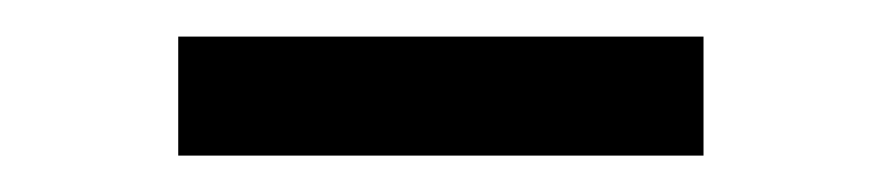

<svg xmlns="http://www.w3.org/2000/svg" viewBox="-20 -763 487 106"><path d="M78.4 -677.1V-742.8H368.4V-677.1Z"/></svg>

Font: Noto Serif SC
Style: Regular
Weight: 200
Designer: Ryoko NISHIZUKA 西塚涼子 (kana & ideographs); Frank Grießhammer (Latin, Greek & Cyrillic); Wenlong ZHANG 张文龙 (bopomofo); San
Foundry: Adobe
Version: Version 2.001;hotconv 1.1.0;makeotfexe 2.6.0